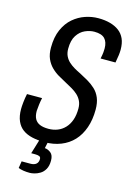

<svg xmlns="http://www.w3.org/2000/svg" viewBox="-132 -765 700 1021"><g transform="rotate(15 218.0 -254.5)"><path d="M172 12Q134 12 103.5 5Q73 -2 51.5 -17.5Q30 -33 18 -60Q6 -87 6 -126Q6 -141 8.5 -164.5Q11 -188 16 -211H99Q95 -193 92.5 -174Q90 -155 89 -138Q89 -111 98 -94.5Q107 -78 125.5 -70Q144 -62 173 -62Q200 -62 223 -71Q246 -80 263.5 -98.5Q281 -117 290.5 -144Q300 -171 300 -207Q300 -231 291.5 -248.5Q283 -266 269 -279Q255 -292 237 -302.5Q219 -313 200 -323Q177 -335 155 -348Q133 -361 115 -379Q97 -397 86 -422Q75 -447 75 -483Q75 -541 93.5 -582.5Q112 -624 142 -649.5Q172 -675 207.5 -687Q243 -699 279 -699Q315 -699 344 -691Q373 -683 393.5 -667.5Q414 -652 425 -627.5Q436 -603 436 -567Q436 -555 434 -538Q432 -521 427 -495H345Q350 -519 351 -531Q352 -543 352 -552Q352 -587 334.5 -605.5Q317 -624 277 -624Q252 -624 226 -612.5Q200 -601 182.5 -574Q165 -547 165 -501Q165 -478 173 -461Q181 -444 194.5 -431.5Q208 -419 225 -409Q242 -399 261 -390Q284 -378 306.5 -365Q329 -352 348.5 -334Q368 -316 379 -289.5Q390 -263 390 -225Q390 -170 374.5 -125.5Q359 -81 330.5 -50.5Q302 -20 261.5 -4Q221 12 172 12ZM138 190Q119 190 103 187.5Q87 185 75 180L81 142H129Q150 142 161 132.5Q172 123 172 105Q172 94 163.5 90.5Q155 87 141 87H119L151 -18H195L182 42Q199 43 215 55.5Q231 68 231 98Q231 127 220.5 145.5Q210 164 194 173.5Q178 183 163 186.5Q148 190 138 190Z"/></g></svg>

Font: Archivo ExtraCondensed
Style: Italic
Weight: 400
Width: 2
Italic angle: -10°
Designer: Hector Gatti
Foundry: Omnibus-Type
Version: Version 2.001